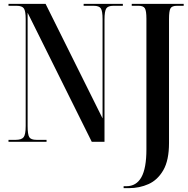

<svg xmlns="http://www.w3.org/2000/svg" viewBox="-20 -734 971 994"><path d="M620 240V230H634Q686 230 712 183.5Q738 137 738 39V-637Q738 -678 730 -691Q722 -704 698 -704H662V-714H931V-704H896Q870 -704 862.5 -690.5Q855 -677 855 -635V6Q855 96 825.5 147Q796 198 749 219Q702 240 648 240ZM24 0V-10H61Q92 -10 102.5 -24Q113 -38 113 -82V-635Q113 -677 103.5 -690.5Q94 -704 66 -704H24V-714H216L511 -121V-635Q511 -677 502 -690.5Q493 -704 465 -704H413V-714H616V-704H567Q539 -704 530 -690Q521 -676 521 -632V0H455L123 -668V-82Q123 -38 131.5 -24Q140 -10 169 -10H221V0Z"/></svg>

Font: Noto Serif Display ExtraCondensed SemiBold
Style: Regular
Weight: 600
Width: 2
Designer: Monotype Design Team
Foundry: Monotype Imaging Inc.
Version: Version 2.009